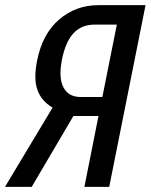

<svg xmlns="http://www.w3.org/2000/svg" viewBox="-41 -731 590 751"><path d="M329.6 -634.8Q277.3 -634.8 246.1 -600.6Q214.8 -566.4 201.2 -497.1Q187.5 -427.7 207 -389.6Q226.6 -351.6 274.4 -351.6H359.4L416 -634.8ZM344.7 -710.9H528.3L386.2 0H289.1L344.2 -277.3H246.1L83 0H-21.5L164.6 -310.1Q120.1 -336.4 105 -380.4Q89.8 -424.3 104.5 -495.6Q125 -598.6 190.4 -654.8Q255.9 -710.9 344.7 -710.9Z"/></svg>

Font: RobotoCondensed-Italic
Style: Italic
Weight: 400
Designer: Google
Version: Version 1.200311; 2013